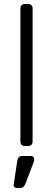

<svg xmlns="http://www.w3.org/2000/svg" viewBox="-20 -730 265 960"><path d="M47 0ZM121 0H104Q94 0 88 -6Q82 -12 82 -22V-688Q82 -698 88 -704Q94 -710 104 -710H121Q131 -710 137 -704Q143 -698 143 -688V-22Q143 -12 137 -6Q131 0 121 0ZM91 50H136Q143 50 147 55Q151 60 151 66Q151 75 147 84L107 189Q102 200 96.5 205Q91 210 81 210H63Q55 210 51 204Q47 198 49 189L66 77Q69 50 91 50Z"/></svg>

Font: Hezaedrus Light
Style: Regular
Weight: 300
Designer: Hubert & Fischer
Foundry: Hubert & Fischer
Version: Version 1.10;September 3, 2019;FontCreator 11.5.0.2425 64-bi